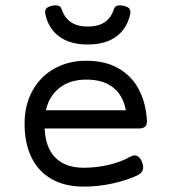

<svg xmlns="http://www.w3.org/2000/svg" viewBox="-20 -690 640 721"><path d="M469.7 -645Q469.7 -641.1 469.2 -638.7Q458 -583.5 417.2 -553.2Q376.5 -522.9 309.6 -522.9Q242.7 -522.9 201.9 -553.2Q161.1 -583.5 149.9 -638.7Q149.4 -641.1 149.4 -645Q149.4 -654.3 155.8 -659.9Q162.1 -665.5 175.8 -668.5Q183.1 -669.9 189.5 -669.9Q206.1 -669.9 210.4 -658.2Q221.7 -623.5 246.1 -606.9Q270.5 -590.3 309.6 -590.3Q349.1 -590.3 373.5 -606.9Q397.9 -623.5 408.7 -658.2Q413.1 -669.9 429.7 -669.9Q436 -669.9 443.4 -668.5Q457 -665.5 463.4 -659.9Q469.7 -654.3 469.7 -645ZM531.7 -237.8Q532.7 -221.7 525.1 -214.6Q517.6 -207.5 501 -207.5H147.5Q150.9 -134.8 188.5 -97.4Q226.1 -60.1 294.4 -60.1Q343.3 -60.1 389.9 -71.3Q436.5 -82.5 470.2 -102.1Q478.5 -106.4 485.4 -106.4Q494.6 -106.4 502.2 -99.4Q509.8 -92.3 514.2 -79.1Q517.6 -70.3 517.6 -61.5Q517.6 -42 496.1 -31.7Q456.5 -12.7 402.8 -1Q349.1 10.7 294.4 10.7Q223.6 10.7 173.8 -17.6Q124 -45.9 98.1 -99.1Q72.3 -152.3 72.3 -225.6Q72.3 -295.4 101.8 -349.1Q131.3 -402.8 184.1 -432.4Q236.8 -461.9 304.2 -461.9Q375 -461.9 424.8 -433.3Q474.6 -404.8 501.2 -354.5Q527.8 -304.2 531.7 -237.8ZM152.3 -275.9H452.6Q442.4 -331.5 405 -361.3Q367.7 -391.1 304.2 -391.1Q243.7 -391.1 204.1 -360.6Q164.6 -330.1 152.3 -275.9Z"/></svg>

Font: Courier Prime Sans
Style: Regular
Weight: 400
Designer: Alan Dague-Greene
Foundry: Quote-Unquote Apps
Version: Version 3.020